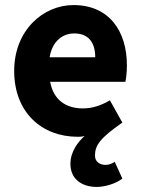

<svg xmlns="http://www.w3.org/2000/svg" viewBox="-20 -528 557 758"><path d="M258 119C258 179 303 210 362 210C394 210 438 197 463 177L433 111C423 117 411 123 398 123C374 123 355 111 355 86C355 46 375 17 463 -44L414 -132C378 -111 344 -100 307 -100C241 -100 191 -133 178 -205H475C478 -217 481 -244 481 -270C481 -405 411 -508 270 -508C151 -508 36 -409 36 -248C36 -84 145 12 287 12C294 12 302 12 314 9C289 31 258 70 258 119ZM356 -302H176C186 -365 227 -396 273 -396C332 -396 356 -357 356 -302Z"/></svg>

Font: Cambridge Sans Bold
Style: Regular
Weight: 700
Version: Version 2.020;PS 002.020;hotconv 1.0.88;makeotf.lib2.5.64775